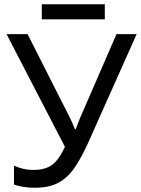

<svg xmlns="http://www.w3.org/2000/svg" viewBox="-20 -875 664 905"><path d="M396 -203Q364 -132 331.5 -84.5Q299 -37 255 -13.5Q211 10 143 10Q115 10 90.5 6Q66 2 46 -5V-94Q66 -85 89 -79.5Q112 -74 137 -74Q193 -74 225.5 -98Q258 -122 286 -183L11 -714H110L309 -321Q314 -311 321 -295.5Q328 -280 333 -266H337Q341 -277 347 -292.5Q353 -308 357 -318L529 -714H624ZM474 -855V-784H177V-855Z"/></svg>

Font: RS Noto Sans
Style: Regular
Weight: 400
Designer: Monotype Design Team
Foundry: Monotype Imaging Inc.
Version: Version 3.10